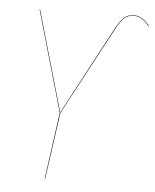

<svg xmlns="http://www.w3.org/2000/svg" viewBox="-51 -733 626 776"><g transform="rotate(5 262.5 -345.0)"><path d="M159.2 0 196.8 -271 79.1 -680.2H81.1L198.2 -272.9L387.2 -627Q406.2 -662.1 421.9 -676Q437.5 -689.9 461.9 -689.9Q496.1 -689.9 524.9 -651.9L522.9 -650.9Q495.1 -688 461.9 -688Q438 -688 422.6 -674.1Q407.2 -660.2 389.2 -626L199.2 -271L161.1 0Z"/></g></svg>

Font: Fira Sans Compressed Two
Style: Italic
Weight: 100
Width: 3
Italic angle: -8°
Designer: Carrois Corporate & Edenspiekermann AG
Foundry: Carrois Corporate GbR & Edenspiekermann AG
Version: Version 4.203;PS 004.203;hotconv 1.0.88;makeotf.lib2.5.64775